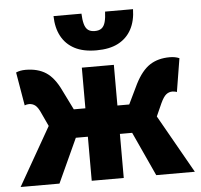

<svg xmlns="http://www.w3.org/2000/svg" viewBox="-52 -788 882 842"><g transform="rotate(-5 389.0 -367.0)"><path d="M5 0 151 -256 125 -312Q113 -340 101 -349.5Q89 -359 73 -359Q68 -359 63.5 -358Q59 -357 54 -355L29 -502Q47 -510 71 -510Q125 -510 161 -486.5Q197 -463 224 -406L267 -319H318V-498H459V-319H511L553 -406Q582 -463 618 -486.5Q654 -510 706 -510Q730 -510 748 -502L724 -355Q720 -357 714.5 -358Q709 -359 704 -359Q689 -359 677 -349.5Q665 -340 652 -312L627 -256L772 0H602L513 -194H459V0H318V-194H265L176 0ZM389 -568Q331 -568 293 -588Q255 -608 235 -645Q215 -682 214 -734H337Q338 -707 343 -688.5Q348 -670 359 -661.5Q370 -653 389 -653Q408 -653 419 -661.5Q430 -670 435 -688.5Q440 -707 441 -734H564Q563 -682 543 -645Q523 -608 485 -588Q447 -568 389 -568Z"/></g></svg>

Font: Source Sans 3 ExtraBold
Style: Regular
Weight: 800
Designer: Paul D. Hunt
Foundry: Adobe
Version: Version 3.052;hotconv 1.1.0;makeotfexe 2.6.0